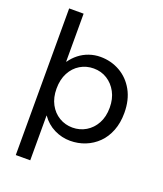

<svg xmlns="http://www.w3.org/2000/svg" viewBox="-166 -837 974 1148"><g transform="rotate(20 321.0 -263.5)"><path d="M73 203V-730H165V-425H167Q187 -454 215 -476Q243 -498 277.5 -510Q312 -522 349 -522Q417 -522 473.5 -490Q530 -458 563.5 -398Q597 -338 597 -255Q597 -192 577.5 -142Q558 -92 523.5 -58Q489 -24 444 -6Q399 12 348 12Q295 12 246.5 -12Q198 -36 166 -82H165V203ZM334 -67Q381 -67 419.5 -90Q458 -113 481 -155Q504 -197 504 -255Q504 -311 481.5 -353Q459 -395 421 -419Q383 -443 335 -443Q288 -443 249.5 -420Q211 -397 188.5 -354.5Q166 -312 166 -254Q166 -197 188.5 -155Q211 -113 249.5 -90Q288 -67 334 -67Z"/></g></svg>

Font: MuseoModerno Thin
Style: Regular
Weight: 400
Version: Version 1.003